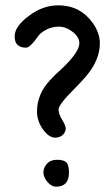

<svg xmlns="http://www.w3.org/2000/svg" viewBox="-20 -732 408 721"><path d="M211 -473Q188 -453 168 -431Q119 -379 119 -313Q119 -277 142 -245Q165 -215 187 -215Q210 -215 222 -233Q227 -243 227 -248Q227 -260 214 -281Q200 -304 200 -321Q200 -339 255 -394Q279 -418 301 -443Q355 -505 355 -570Q355 -607 329 -645Q281 -712 199 -712Q140 -712 88 -672Q35 -633 35 -595Q35 -553 78 -553Q93 -553 121 -593Q131 -609 153.5 -620.5Q176 -632 201 -632Q227 -632 252 -613Q278 -593 278 -570Q278 -536 211 -473ZM194 -132Q170 -132 156 -117Q143 -101 143 -85Q143 -67 158 -49Q173 -31 191 -31Q239 -31 239 -84Q239 -113 229 -122.5Q219 -132 194 -132Z"/></svg>

Font: Patrick Hand SC
Style: Regular
Weight: 400
Designer: Patrick Wagesreiter
Foundry: Patrick Wagesreiter
Version: Version 2.001; ttfautohint (v1.8.2)